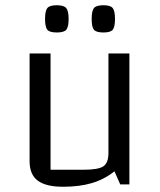

<svg xmlns="http://www.w3.org/2000/svg" viewBox="-20 -704 612 733"><path d="M474 0H439L417 -50Q378 -19 330.5 -5Q283 9 221 9Q155 9 124 -14.5Q93 -38 93 -88V-500H173V-56H300Q355 -56 374.5 -69Q394 -82 394 -120V-500H474ZM152 -632Q152 -662 160.5 -673Q169 -684 197 -684Q224 -684 233 -673Q242 -662 242 -632Q242 -602 233.5 -591Q225 -580 197 -580Q169 -580 160.5 -590.5Q152 -601 152 -632ZM330 -632Q330 -662 338.5 -673Q347 -684 375 -684Q402 -684 410.5 -673Q419 -662 419 -632Q419 -601 410.5 -590.5Q402 -580 375 -580Q347 -580 338.5 -590.5Q330 -601 330 -632Z"/></svg>

Font: Changa Light
Style: Regular
Weight: 300
Designer: Eduardo Rodriguez Tunni
Foundry: Eduardo Rodriguez Tunni
Version: Version 2.002; ttfautohint (v1.5) -l 8 -r 50 -G 110 -x 14 -H